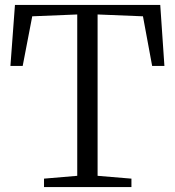

<svg xmlns="http://www.w3.org/2000/svg" viewBox="-20 -763 713 783"><path d="M295 -46V-704L111.5 -696.5L72.5 -494H22.5L41 -743H633.5L650.5 -494H600.5L563 -696.5L378 -704V-46L516 -34.5V0H159.5V-34.5Z"/></svg>

Font: Merriweather 60pt Light
Style: Regular
Weight: 300
Version: Version 2.100